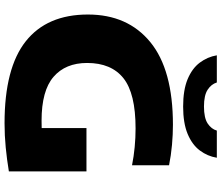

<svg xmlns="http://www.w3.org/2000/svg" viewBox="-86 -902 998 866"><g transform="rotate(90 413.0 -469.0)"><path d="M536 9.5Q287 9.5 166.2 -86.2Q45.5 -182 45.5 -366.5Q45.5 -546 170 -648Q294.5 -750 543 -750Q585.5 -750 633.2 -745.8Q681 -741.5 725.5 -732.5V-565.5Q685.5 -573.5 643.2 -577.5Q601 -581.5 559 -581.5Q401.5 -581.5 332.8 -526.8Q264 -472 264 -363Q264 -265.5 326.5 -211.5Q389 -157.5 524 -157.5Q540.5 -157.5 557.5 -158V-360H753V-10Q698.5 -1 645 4.2Q591.5 9.5 536 9.5ZM460.5 -796Q386 -796 337.2 -816.2Q288.5 -836.5 262.5 -871.2Q236.5 -906 229.5 -948H352Q359.5 -923 384.8 -906.5Q410 -890 460.5 -890Q511.5 -890 536.8 -906.5Q562 -923 569 -948H691.5Q684.5 -905.5 658.5 -871Q632.5 -836.5 583.8 -816.2Q535 -796 460.5 -796Z"/></g></svg>

Font: Encode Sans Exp XBd
Style: Regular
Weight: 800
Width: 7
Designer: Multiple Designers
Foundry: Impallari Type
Version: Version 3.002; ttfautohint (v1.8.3) -l 8 -r 50 -G 200 -x 14 